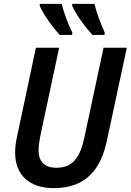

<svg xmlns="http://www.w3.org/2000/svg" viewBox="-20 -960 674 990"><path d="M457 -780H519L520 -792C497 -843 478 -895 467 -940H353L352 -930C371 -887 418 -821 457 -780ZM288 -780H352L353 -792C330 -837 310 -894 298 -940H185V-930C202 -888 251 -820 288 -780ZM258 10C424 10 501 -88 532 -239L634 -714H514L415 -251C392 -145 354 -95 270 -95C209 -95 179 -127 179 -186C179 -204 182 -230 187 -255L285 -714H165L68 -256C61 -227 58 -197 58 -174C58 -60 128 10 258 10Z"/></svg>

Font: Noto Sans SemiCondensed SemiBold
Style: Italic
Weight: 600
Width: 4
Italic angle: -12°
Designer: Monotype Design Team
Foundry: Monotype Imaging Inc.
Version: Version 2.013